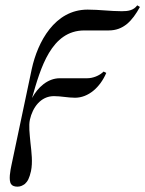

<svg xmlns="http://www.w3.org/2000/svg" viewBox="-20 -471 544 719"><path d="M504 -445 494 -451C480 -432 460 -429 436 -429C393 -429 352 -435 308 -435C185 -435 121 -314 99 -213L23 147C19 166 11 205 22 219C26 225 35 228 45 228C57 228 64 224 73 218C84 208 90 196 96 170C103 137 98 99 94 63C91 30 87 0 92 -23C102 -68 132 -111 182 -111C209 -111 234 -105 261 -105C311 -105 355 -144 378 -198L368 -203C352 -187 327 -178 307 -178H204C158 -178 121 -143 100 -104C132 -217 172 -357 296 -357H387C442 -357 475 -392 504 -445Z"/></svg>

Font: Libertinus Sans
Style: Italic
Weight: 400
Italic angle: -12°
Designer: Philipp H. Poll, Khaled Hosny
Foundry: Caleb Maclennan
Version: Version 7.050;RELEASE